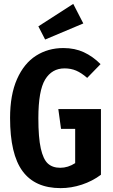

<svg xmlns="http://www.w3.org/2000/svg" viewBox="-20 -956 581 991"><path d="M499 -625 430 -554Q400 -580 373 -591.5Q346 -603 313 -603Q248 -603 213 -545.5Q178 -488 178 -346Q178 -246 190.5 -190Q203 -134 227 -112Q251 -90 291 -90Q331 -90 368 -114V-291H295L281 -393H501V-54Q457 -21 402.5 -3Q348 15 293 15Q161 15 96.5 -72.5Q32 -160 32 -347Q32 -467 68 -548Q104 -629 166 -668.5Q228 -708 307 -708Q366 -708 412.5 -686.5Q459 -665 499 -625ZM410 -835 213 -752 178 -820 358 -936Z"/></svg>

Font: Fira Sans Compressed SemiBold
Style: Regular
Weight: 600
Width: 1
Designer: bBox Type GmbH & Carrois Corporate GbR & Edenspiekermann AG
Foundry: bBox Type GmbH & Carrois Corporate GbR & Edenspiekermann AG
Version: Version 4.301